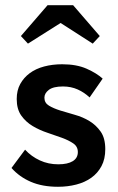

<svg xmlns="http://www.w3.org/2000/svg" viewBox="-20 -706 452 735"><path d="M202 9Q142 9 98 -10Q54 -29 24 -63L76 -133Q100 -107 132.5 -92Q165 -77 203 -77Q239 -77 258.5 -89Q278 -101 278 -124Q278 -145 260.5 -157Q243 -169 217 -178.5Q191 -188 161 -198Q131 -208 105 -223.5Q79 -239 61.5 -263.5Q44 -288 44 -327Q44 -360 57.5 -384.5Q71 -409 94 -426Q117 -443 149 -451.5Q181 -460 218 -460Q273 -460 311.5 -443Q350 -426 373 -405L323 -333Q303 -352 277.5 -363.5Q252 -375 221 -375Q184 -375 167 -362Q150 -349 150 -332Q150 -312 167.5 -301.5Q185 -291 210.5 -283Q236 -275 266.5 -266.5Q297 -258 322.5 -242.5Q348 -227 365.5 -202Q383 -177 383 -135Q383 -97 368.5 -70Q354 -43 329.5 -25.5Q305 -8 272 0.5Q239 9 202 9ZM60 -568 162 -686H260L362 -568L335 -539L212 -618L87 -539Z"/></svg>

Font: Tilda Sans Semibold
Style: Regular
Weight: 600
Designer: ParaType Ltd
Foundry: ParaType Ltd
Version: Version 1.009